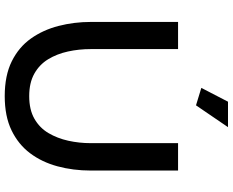

<svg xmlns="http://www.w3.org/2000/svg" viewBox="-104 -852 961 792"><g transform="rotate(90 376.0 -455.5)"><path d="M376 5Q291 5 232.5 -24Q174 -53 138.5 -103Q103 -153 86.5 -217Q70 -281 70 -350V-710H182V-350Q182 -301 192 -255.5Q202 -210 224 -174Q246 -138 283.5 -117Q321 -96 376 -96Q432 -96 469.5 -117.5Q507 -139 528.5 -175.5Q550 -212 560 -257Q570 -302 570 -350V-710H683V-350Q683 -277 665.5 -212.5Q648 -148 611.5 -99.5Q575 -51 517 -23Q459 5 376 5ZM414 -784 342 -806 399 -916H504Z"/></g></svg>

Font: Raleway Thin SemiBold
Style: Regular
Weight: 600
Version: Version 4.026